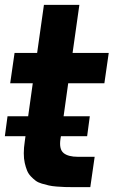

<svg xmlns="http://www.w3.org/2000/svg" viewBox="-20 -770 468 791"><path d="M410 -427H261L242 -291H350L339 -209H231L229 -197Q223 -155 242 -139.5Q261 -124 301 -124H370L352 1H283Q262 1 247 0.5Q232 0 213 -1.5Q194 -3 181 -6Q168 -9 152.5 -13.5Q137 -18 127 -25.5Q117 -33 107 -43.5Q97 -54 91.5 -67.5Q86 -81 82 -98.5Q78 -116 78 -138.5Q78 -161 82 -187L85 -209H0L11 -291H96L115 -427H22L40 -552H133L161 -750H307L279 -552H428Z"/></svg>

Font: Oakes Grotesk Bold
Style: Italic
Weight: 700
Italic angle: -8°
Designer: Samuel Oakes
Foundry: Samuel Oakes
Version: Version 1.000;PS 001.000;hotconv 1.0.88;makeotf.lib2.5.64775